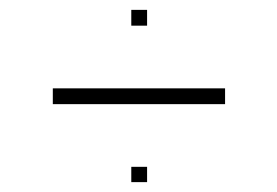

<svg xmlns="http://www.w3.org/2000/svg" viewBox="-20 -528 562 389"><path d="M87 -349H436V-317H87ZM246 -508H278V-476H246ZM246 -190H278V-159H246Z"/></svg>

Font: Zector
Style: Regular
Weight: 400
Designer: GGBot
Version: 0.72